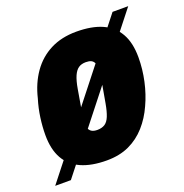

<svg xmlns="http://www.w3.org/2000/svg" viewBox="-129 -667 771 806"><g transform="rotate(-20 256.0 -264.0)"><path d="M224 12Q156 12 110 -8.5Q64 -29 40.5 -70.5Q17 -112 17 -176Q17 -213 22.5 -253Q28 -293 40 -332Q55 -395 88 -442Q121 -489 171 -514.5Q221 -540 287 -540Q356 -540 402 -519.5Q448 -499 472 -457Q496 -415 496 -350Q496 -297 484.5 -244.5Q473 -192 452 -147Q431 -100 399 -64Q367 -28 324 -8Q281 12 224 12ZM230 -122Q250 -122 263.5 -130.5Q277 -139 285.5 -160Q294 -181 300 -215Q311 -274 315.5 -302.5Q320 -331 321.5 -343Q323 -355 323 -361Q323 -376 318.5 -386.5Q314 -397 305 -401.5Q296 -406 281 -406Q261 -406 248 -397Q235 -388 226 -367.5Q217 -347 211 -312Q201 -253 196 -224Q191 -195 189.5 -183.5Q188 -172 188 -166Q188 -151 193 -141Q198 -131 207 -126.5Q216 -122 230 -122ZM-17 38 459 -566H529L53 38Z"/></g></svg>

Font: Archivo Condensed Black
Style: Italic
Weight: 900
Width: 3
Italic angle: -10°
Designer: Hector Gatti
Foundry: Omnibus-Type
Version: Version 2.001